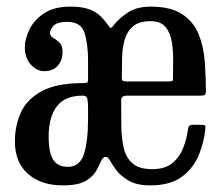

<svg xmlns="http://www.w3.org/2000/svg" viewBox="-20 -550 667 580"><path d="M25 -123Q25 -170 43 -210Q61 -250 105.8 -274.5Q150.5 -299 231.5 -299H233Q241.5 -299 243.8 -301Q246 -303 246 -312V-367Q246 -417.5 235.2 -450.8Q224.5 -484 183 -484Q154 -484 142.5 -472.8Q131 -461.5 131 -450Q131 -441 140.5 -435.8Q150 -430.5 159.5 -421.5Q169 -412.5 169 -393Q169 -367.5 154.2 -351.2Q139.5 -335 114 -335Q91 -335 73 -355Q55 -375 55 -408Q55 -431.5 68.5 -460Q82 -488.5 112.2 -509.2Q142.5 -530 193 -530Q228.5 -530 249.8 -521.8Q271 -513.5 283 -501.8Q295 -490 302 -480Q309.5 -469.5 312.5 -466.2Q315.5 -463 323.5 -474Q338 -493 365.2 -511.5Q392.5 -530 435 -530Q496 -530 530.2 -507.2Q564.5 -484.5 579.8 -447.2Q595 -410 598.5 -365Q602 -320 602 -275.5Q602 -265.5 598.2 -263.2Q594.5 -261 584 -261H362.5Q346 -261 346 -246.5Q346 -205 346.5 -167.8Q347 -130.5 354.2 -101.5Q361.5 -72.5 381.2 -55.8Q401 -39 440 -39Q479.5 -39 501.8 -58.2Q524 -77.5 534.5 -106Q545 -134.5 548 -161Q549.5 -173 561.5 -173H590.5Q598 -173 599.5 -170.5Q601 -168 600.5 -162.5Q597 -122.5 581 -82.8Q565 -43 530 -16.5Q495 10 433.5 10Q392.5 10 367.5 -5Q342.5 -20 329.5 -38.5Q316.5 -57 311 -67Q307 -75 299.8 -76Q292.5 -77 287 -66.5Q281.5 -55.5 272.5 -37.2Q263.5 -19 240.8 -4.5Q218 10 170 10Q103.5 10 64.2 -25Q25 -60 25 -123ZM362 -304H488Q498 -304 500.2 -305.5Q502.5 -307 502.5 -312Q502.5 -337 503 -366.8Q503.5 -396.5 499 -423.8Q494.5 -451 480 -468.5Q465.5 -486 435 -486Q400.5 -486 382.2 -470.8Q364 -455.5 356.8 -430.5Q349.5 -405.5 348.8 -375.8Q348 -346 348 -316.5Q348 -309 350.5 -306.5Q353 -304 362 -304ZM246 -223.5Q246 -241 244 -251Q242 -261 231 -261H229Q176 -261 151.5 -228.5Q127 -196 127 -138Q127 -88 141 -67Q155 -46 185 -46Q221 -46 233.5 -84.5Q246 -123 246 -191Z"/></svg>

Font: Besley* Condensed
Style: Regular
Weight: 400
Width: 3
Designer: Owen Earl
Foundry: indestructible type*
Version: Version 3.000; ttfautohint (v1.8.3)